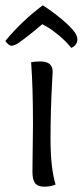

<svg xmlns="http://www.w3.org/2000/svg" viewBox="-51 -699 311 722"><path d="M110 -679Q157 -649 198.5 -611.5Q240 -574 240 -551.5Q240 -529 217 -519Q198 -543 171 -565.5Q144 -588 126 -598L108 -608Q102 -603 89.5 -592.5Q77 -582 69.5 -576Q62 -570 51 -561.5Q40 -553 32.5 -547.5Q25 -542 18 -537Q2 -527 -8 -527Q-18 -527 -31 -545Q33 -622 110 -679ZM71 -54 73 -231Q73 -374 66 -465Q82 -468 100 -468Q147 -468 147 -430Q147 -425 145 -390Q139 -283 139 -175.5Q139 -68 158 -5Q140 3 115.5 3Q91 3 81 -10Q71 -23 71 -54Z"/></svg>

Font: Overlock
Style: Regular
Weight: 400
Designer: Dario Muhafara
Foundry: Dario Manuel Muhafara
Version: Version 1.002